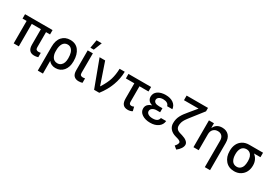

<svg xmlns="http://www.w3.org/2000/svg" viewBox="59 -1977 4836 3382"><g transform="rotate(30 2477.5 -286.5)"><path d="M604.5 -545.4V-456.5H522.9V-147Q522.9 -113.3 539.1 -101.1Q555.2 -88.9 583 -88.9Q598.6 -88.9 625.5 -94.2V-5.4Q584.5 6.8 547.4 6.8Q418.9 6.8 418.5 -141.1V-456.5H232.9V0H128.4V-456.5H44.9V-545.4Z M735.8 203.1V-282.7Q735.8 -413.1 798.8 -482.9Q861.8 -552.7 965.3 -552.7Q1078.6 -552.7 1139.2 -472.2Q1199.7 -391.6 1199.7 -258.3V-248.5Q1199.7 -133.3 1140.1 -61.8Q1080.6 9.8 979.5 9.8Q890.1 9.8 839.8 -55.2L840.8 203.1ZM838.9 -236.3Q839.8 -209 846.9 -183.3Q854 -157.7 867.9 -133.5Q881.8 -109.4 907.2 -94.7Q932.6 -80.1 966.3 -80.1Q1009.3 -80.1 1038.6 -104.2Q1067.9 -128.4 1080.3 -165.3Q1092.8 -202.1 1092.8 -248.5V-258.3Q1092.8 -316.4 1079.8 -360.4Q1066.9 -404.3 1037.4 -431.6Q1007.8 -459 963.9 -459Q931.6 -459 906.7 -443.6Q881.8 -428.2 867.4 -402.3Q853 -376.5 845.9 -345.2Q838.9 -314 838.9 -279.3Z M1319.3 -545.4H1424.3L1423.3 -147Q1423.8 -113.3 1439.9 -101.1Q1456.1 -88.9 1484.4 -88.9Q1502.9 -88.9 1525.9 -94.2V-4.4Q1492.2 6.8 1449.2 6.8Q1388.7 6.8 1354 -28.6Q1319.3 -64 1319.3 -141.1ZM1336.9 -609.9 1365.7 -776.9H1471.2L1405.8 -609.9Z M1764.2 0 1561 -545.4H1674.3L1823.7 -108.9H1829.1Q1907.7 -234.4 1936 -329.1Q1964.4 -423.8 1968.3 -545.4H2072.8Q2071.8 -405.3 2020 -265.9Q1968.3 -126.5 1869.1 0Z M2608.9 -545.4V-453.6H2425.3V-143.1Q2425.3 -123 2429.7 -110.4Q2434.1 -97.7 2442.4 -92Q2450.7 -86.4 2458.5 -84.7Q2466.3 -83 2477.5 -83Q2496.6 -83 2522.9 -95.7L2543.5 -14.2Q2505.4 9.8 2450.2 9.8Q2385.7 9.8 2353.3 -27.8Q2320.8 -65.4 2320.8 -146.5V-453.6H2148.4V-545.4Z M2969.2 -284.7V-238.8H2900.4Q2848.6 -238.8 2815.7 -215.6Q2782.7 -192.4 2782.7 -155.8Q2782.7 -121.6 2816.7 -99.9Q2850.6 -78.1 2907.7 -78.1Q2963.9 -78.1 2993.9 -97.7Q3023.9 -117.2 3032.2 -158.2H3139.2Q3131.8 -80.6 3068.1 -35.4Q3004.4 9.8 2907.2 9.8Q2806.6 9.8 2741.2 -33.7Q2675.8 -77.1 2675.8 -147.9Q2675.8 -174.8 2685.3 -197.8Q2694.8 -220.7 2720.9 -241.9Q2747.1 -263.2 2787.6 -273.9Q2732.9 -289.6 2709.5 -321.5Q2686 -353.5 2685.5 -393.1Q2686 -467.8 2746.3 -510.3Q2806.6 -552.7 2906.2 -552.7Q3001 -552.7 3061.3 -510.3Q3121.6 -467.8 3129.4 -393.1H3022.5Q3015.6 -427.2 2984.4 -446.3Q2953.1 -465.3 2903.8 -465.3Q2852.1 -465.3 2821.5 -444.1Q2791 -422.9 2790.5 -389.2Q2791 -357.4 2819.3 -339.1Q2847.7 -320.8 2900.4 -320.8H2969.2Z M3226.6 -727.1H3661.1V-657.7L3489.3 -438Q3483.4 -430.7 3465.8 -408Q3448.2 -385.3 3443.6 -378.9Q3439 -372.6 3425.5 -354Q3412.1 -335.4 3408.2 -328.4Q3404.3 -321.3 3395.3 -305.2Q3386.2 -289.1 3383.5 -279.3Q3380.9 -269.5 3376.5 -254.6Q3372.1 -239.7 3370.8 -225.8Q3369.6 -211.9 3369.6 -195.8Q3369.6 -160.6 3390.9 -135Q3412.1 -109.4 3450.2 -98.1L3506.3 -81.5Q3570.8 -62.5 3606.4 -31.7Q3642.1 -1 3642.1 36.1Q3642.1 72.8 3616 113Q3589.8 153.3 3543.5 188.5L3484.4 140.1Q3528.8 92.8 3529.8 55.7Q3530.3 41.5 3512.2 28.3Q3494.1 15.1 3462.4 5.9L3420.4 -5.9Q3345.7 -26.4 3304.2 -74Q3262.7 -121.6 3262.7 -187Q3262.7 -231.4 3271.5 -269.3Q3280.3 -307.1 3300 -344Q3319.8 -380.9 3342 -411.1Q3364.3 -441.4 3400.9 -484.9L3523.4 -633.3H3226.6Z M3891.6 -323.7V0H3785.2V-545.4H3887.2V-456.5H3894Q3913.6 -501.5 3954.3 -527.1Q3995.1 -552.7 4054.7 -552.7Q4140.6 -552.7 4190.7 -499.5Q4240.7 -446.3 4240.7 -347.2V204.6H4134.3V-334Q4134.3 -393.1 4103.5 -426.8Q4072.8 -460.4 4018.6 -460.4Q3962.4 -460.4 3927 -424.1Q3891.6 -387.7 3891.6 -323.7Z M4370.6 -258.3V-270Q4370.6 -343.8 4398.9 -401.9Q4427.2 -460 4482.9 -494.1Q4538.6 -528.3 4613.8 -528.3H4895.5V-437H4763.2Q4805.7 -405.8 4830.3 -356.7Q4855 -307.6 4855 -248.5V-238.8Q4855 -171.9 4827.4 -116Q4799.8 -60.1 4744.4 -25.1Q4689 9.8 4615.2 9.8Q4502 9.8 4436.3 -65.7Q4370.6 -141.1 4370.6 -258.3ZM4486.3 -270V-258.3Q4486.3 -221.2 4493.7 -190.2Q4501 -159.2 4515.9 -134.3Q4530.8 -109.4 4556.2 -95.5Q4581.5 -81.5 4615.2 -81.5Q4658.2 -81.5 4687 -106.4Q4715.8 -131.3 4727.8 -169.7Q4739.7 -208 4739.7 -258.3V-270Q4739.7 -316.9 4727.5 -353.3Q4715.3 -389.6 4686.3 -413.3Q4657.2 -437 4613.8 -437Q4581.1 -437 4555.9 -423.6Q4530.8 -410.2 4515.9 -386.7Q4501 -363.3 4493.7 -334Q4486.3 -304.7 4486.3 -270Z"/></g></svg>

Font: Karasuma Gothic
Style: Regular
Weight: 500
Designer: Rasmus Andersson / Ryoko Nishizuka
Foundry: Genbu
Version: Version 1.00